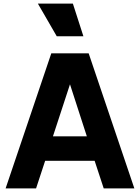

<svg xmlns="http://www.w3.org/2000/svg" viewBox="-20 -1039 772 1059"><path d="M440 -839 382 -1019H189L293 -839ZM179 0 229 -152H502L552 0H721L469 -745H263L11 0ZM272 -287 366 -574 459 -287Z"/></svg>

Font: Plus Jakarta Sans ExtraBold
Style: Regular
Weight: 800
Designer: Gumpita Rahayu
Foundry: Tokotype
Version: Version 2.071;gftools[0.9.30]